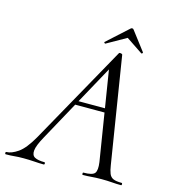

<svg xmlns="http://www.w3.org/2000/svg" viewBox="-152 -867 865 961"><g transform="rotate(15 281.0 -386.5)"><path d="M-34 0Q-38 0 -38 -6Q-38 -12 -34 -12Q-8 -12 25.5 -35Q59 -58 96 -123L382 -635Q384 -639 391.5 -637.5Q399 -636 400 -633L488 -84Q492 -57 498.5 -41Q505 -25 519.5 -18.5Q534 -12 563 -12Q567 -12 567 -6Q567 0 563 0Q540 0 515.5 -2Q491 -4 462 -4Q433 -4 411 -2Q389 0 365 0Q362 0 362 -6Q362 -12 365 -12Q412 -12 423.5 -27Q435 -42 429 -84L353 -557L378 -586L129 -132Q101 -82 98.5 -56Q96 -30 113 -21Q130 -12 163 -12Q167 -12 167 -6Q167 0 162 0Q142 0 113.5 -2Q85 -4 58 -4Q29 -4 10.5 -2Q-8 0 -34 0ZM221 -330 236 -351H423L425 -330ZM304 -664Q303 -663 299.5 -666Q296 -669 298 -671L405 -768Q409 -773 414.5 -773Q420 -773 423 -768L497 -671Q499 -669 496 -665.5Q493 -662 490 -664L405 -721Z"/></g></svg>

Font: Cormorant
Style: Italic
Weight: 400
Italic angle: -10°
Designer: Christian Thalmann (Catharsis Fonts)
Foundry: Catharsis Fonts
Version: Version 4.000